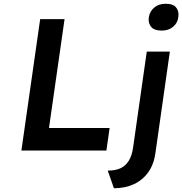

<svg xmlns="http://www.w3.org/2000/svg" viewBox="-20 -802 971 1023"><path d="M94 0 194 -700H324L241 -120H564L547 0ZM842 -639Q804 -639 788 -656Q772 -673 772 -698Q772 -704 773 -710Q778 -742 802 -762Q826 -782 863 -782Q900 -782 915.5 -765.5Q931 -749 931 -725Q931 -718 930 -710Q926 -679 902 -659Q878 -639 842 -639ZM587 201 554 107Q596 107 623 94Q650 81 666.5 54Q683 27 689 -15L762 -527H885L808 14Q800 73 770.5 115Q741 157 694 179Q647 201 587 201Z"/></svg>

Font: Lexend Med
Style: Italic
Weight: 500
Italic angle: -8.13011°
Designer: Bonnie Shaver-Troup, Thomas Jockin
Foundry: Lexend
Version: Version 1.007